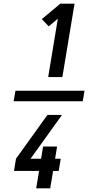

<svg xmlns="http://www.w3.org/2000/svg" viewBox="-20 -868 540 1056"><path d="M55 -311 65 -369H445L435 -311ZM245 -444 298 -765 248 -723 210 -763 312 -848H390L323 -444ZM256 168H179L195 72H57L68 5L241 -236H321L148 5H206L217 -62H294L283 5H314L303 72H272Z"/></svg>

Font: Iosevka Term Curly SmBd Obl
Style: Regular
Weight: 600
Italic angle: -9°
Designer: Belleve Invis
Foundry: Belleve Invis
Version: Version 32.3.0